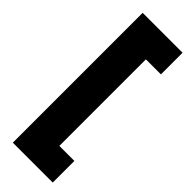

<svg xmlns="http://www.w3.org/2000/svg" viewBox="-312 -862 1004 1004"><g transform="rotate(45 190.0 -360.0)"><path d="M350 120H55V-840H350V-680H239V-40H350Z"/></g></svg>

Font: Tanohe Sans Black
Style: Regular
Weight: 900
Designer: Village Type and Design LLC & Cristiano Sobral
Foundry: Cooper Hewitt Smithsonian Design Museum
Version: Version 1.00;March 11, 2020;FontCreator 12.0.0.2522 64-bit; 